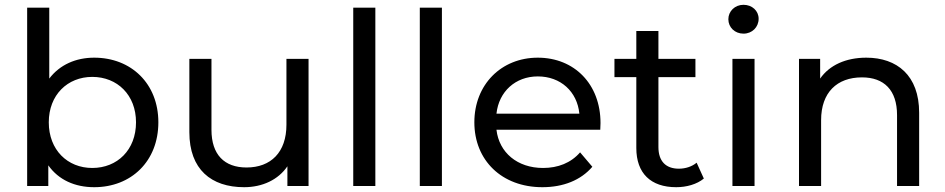

<svg xmlns="http://www.w3.org/2000/svg" viewBox="-20 -774 3932 799"><path d="M364 -75C261 -75 183 -150 183 -265C183 -379 261 -454 364 -454C468 -454 546 -379 546 -265C546 -150 468 -75 364 -75ZM181 -86C224 -25 292 5 372 5C526 5 639 -103 639 -265C639 -426 526 -534 372 -534C296 -534 229 -505 185 -447V-742H93V0H181Z M996 5C1072 5 1138 -26 1176 -82V0H1264V-529H1172V-255C1172 -140 1107 -77 1006 -77C914 -77 860 -130 860 -234V-529H768V-224C768 -69 859 5 996 5Z M1542 0V-742H1450V0Z M1819 0V-742H1727V0Z M2046 -301C2056 -393 2125 -456 2218 -456C2313 -456 2382 -393 2391 -301ZM2237 5C2324 5 2397 -24 2445 -80L2394 -140C2356 -96 2302 -75 2240 -75C2133 -75 2057 -139 2046 -234H2478C2478 -243 2479 -255 2479 -262C2479 -424 2370 -534 2218 -534C2066 -534 1954 -422 1954 -265C1954 -107 2068 5 2237 5Z M2874 -529H2720V-645H2628V-529H2537V-453H2628V-158C2628 -53 2688 5 2794 5C2837 5 2880 -7 2909 -31L2879 -97C2860 -81 2833 -72 2805 -72C2750 -72 2720 -104 2720 -162V-453H2874Z M3120 0V-529H3028V0ZM3074 -634C3110 -634 3137 -661 3137 -696C3137 -729 3110 -754 3074 -754C3038 -754 3011 -727 3011 -694C3011 -660 3038 -634 3074 -634Z M3585 -534C3500 -534 3432 -503 3393 -447V-529H3305V0H3397V-274C3397 -389 3463 -452 3567 -452C3659 -452 3713 -399 3713 -295V0H3805V-305C3805 -460 3713 -534 3585 -534Z"/></svg>

Font: Montserrat-Alt1 Med
Style: Regular
Weight: 500
Designer: Differentunic
Foundry: Differentunic
Version: Version 7.222